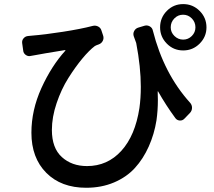

<svg xmlns="http://www.w3.org/2000/svg" viewBox="-20 -847 1040 934"><path d="M630.9 -669.9Q626 -683.6 632.8 -696.3Q639.6 -709 653.3 -712.9L682.6 -721.7Q696.3 -725.6 708.5 -718.8Q720.7 -711.9 723.6 -698.2Q776.4 -489.3 904.3 -347.7Q914.1 -336.9 914.1 -322.8Q914.1 -308.6 904.3 -297.9L877.9 -270.5Q868.2 -259.8 854.5 -260.7Q840.8 -261.7 833 -272.5Q787.1 -335 749 -402.3Q749 -403.3 748 -402.8Q747.1 -402.3 747.1 -401.4Q748 -380.9 748 -360.4Q748 -309.6 741.2 -261.7Q730.5 -194.3 703.6 -134.3Q676.8 -74.2 636.2 -29.8Q595.7 14.6 534.7 40.5Q473.6 66.4 399.4 66.4Q277.3 66.4 205.1 -6.3Q132.8 -79.1 132.8 -201.2Q132.8 -311.5 181.6 -418.9Q230.5 -526.4 297.9 -600.6Q298.8 -601.6 298.3 -602.5Q297.9 -603.5 296.9 -603.5Q182.6 -585 153.3 -579.1Q142.6 -577.1 130.9 -575.2Q117.2 -571.3 105.5 -579.6Q93.8 -587.9 92.8 -601.6L87.9 -636.7Q85.9 -650.4 94.7 -660.6Q103.5 -670.9 117.2 -671.9Q127.9 -672.9 136.7 -673.8Q198.2 -678.7 286.1 -692.4Q374 -706.1 429.7 -720.7Q444.3 -724.6 457 -718.3Q469.7 -711.9 473.6 -698.2L481.4 -674.8Q486.3 -661.1 480 -648.4Q473.6 -635.7 460 -630.9Q448.2 -627 441.4 -623Q414.1 -602.5 380.4 -562Q346.7 -521.5 312.5 -467.3Q278.3 -413.1 255.4 -345.2Q232.4 -277.3 232.4 -214.8Q232.4 -127 280.8 -83Q329.1 -39.1 403.3 -39.1Q502.9 -39.1 570.3 -113.3Q637.7 -187.5 658.2 -321.3Q665 -369.1 665 -424.8Q665 -520.5 642.6 -637.7Q634.8 -659.2 630.9 -669.9ZM930.7 -713.9Q930.7 -739.3 913.1 -757.3Q895.5 -775.4 870.6 -775.4Q845.7 -775.4 828.1 -757.3Q810.5 -739.3 810.5 -713.9Q810.5 -689.5 828.6 -671.9Q846.7 -654.3 871.1 -654.3Q895.5 -654.3 913.1 -671.9Q930.7 -689.5 930.7 -713.9ZM984.4 -713.9Q984.4 -668 951.2 -634.8Q918 -601.6 871.1 -601.6Q824.2 -601.6 791.5 -634.8Q758.8 -668 758.8 -713.9Q758.8 -760.7 791.5 -793.9Q824.2 -827.1 871.1 -827.1Q918 -827.1 951.2 -793.9Q984.4 -760.7 984.4 -713.9Z"/></svg>

Font: Gen Jyuu GothicL Medium
Style: Regular
Weight: 500
Designer: [Source Han Sans]
Ryoko NISHIZUKA  (kana & ideographs); Paul D. Hunt (Latin, Greek & Cyrillic); Wenlong ZHANG  (bopomofo
Version: Version 1.002.20150607